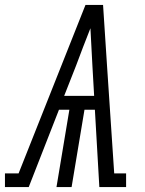

<svg xmlns="http://www.w3.org/2000/svg" viewBox="-65 -755 585 775"><path d="M-45 0V-55H10L280 -735H351L367 -490L396 -55H444V0H336L318 -312H276L224 0H163L215 -312H173L51 0ZM194 -368H315L308 -490Q306 -528 304 -565.5Q302 -603 300 -641Q285 -603 270.5 -565.5Q256 -528 242 -490Z"/></svg>

Font: Iosevka Slab Light Oblique
Style: Regular
Weight: 300
Italic angle: -9°
Monospace: yes
Designer: Belleve Invis
Foundry: Belleve Invis
Version: Version 11.1.1; ttfautohint (v1.8.3)